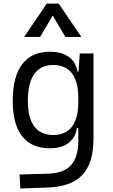

<svg xmlns="http://www.w3.org/2000/svg" viewBox="-20 -815 626 1068"><path d="M92.8 233.4 240.2 228.5C420.9 222.7 500 138.7 500 -45.9V-517.6H423.8L416.5 -416.5H411.1C399.9 -487.3 344.7 -527.3 258.3 -527.3C122.1 -527.3 50.8 -433.6 50.8 -253.9C50.8 -80.6 121.6 9.8 257.3 9.8C345.2 9.8 397.9 -32.7 407.7 -103H415.5V-30.3C415 86.9 365.2 147 250 150.9L88.9 155.8ZM415.5 -271.5V-246.1C415.5 -126.5 367.7 -64 275.9 -64C183.1 -64 134.8 -128.9 134.8 -253.9C134.8 -385.3 183.1 -453.6 275.4 -453.6C367.7 -453.6 415.5 -391.1 415.5 -271.5ZM114.3 -609.4H203.1L273.4 -728.5L343.8 -609.4H432.6L306.6 -794.9H240.2Z"/></svg>

Font: Cascadia Code SemiLight
Style: Regular
Weight: 350
Monospace: yes
Designer: Aaron Bell
Foundry: Saja Typeworks
Version: Version 2404.023